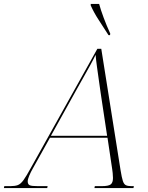

<svg xmlns="http://www.w3.org/2000/svg" viewBox="-82 -964 761 984"><path d="M-62 0 -60 -10H-29Q-5 -10 9.5 -15.5Q24 -21 38.5 -41Q53 -61 77 -105L417 -714H437L536 -91Q542 -54 547.5 -37Q553 -20 563 -15Q573 -10 591 -10H604L602 0H402L404 -10H439Q474 -10 485.5 -19Q497 -28 497 -52Q497 -63 495.5 -77.5Q494 -92 493 -97L469 -258H174L87 -102Q76 -83 68 -64Q60 -45 60 -35Q60 -19 70.5 -14.5Q81 -10 112 -10H162L160 0ZM310 -504 179 -268H467L435 -480Q431 -509 425.5 -547Q420 -585 415 -621.5Q410 -658 408 -683Q396 -658 383 -634.5Q370 -611 353 -580.5Q336 -550 310 -504ZM474 -784Q448 -825 424 -861.5Q400 -898 383 -936V-944H426Q434 -914 449.5 -872.5Q465 -831 483 -792L482 -784Z"/></svg>

Font: Noto Serif Display ExtraLight
Style: Italic
Weight: 200
Italic angle: -12°
Designer: Monotype Design Team
Foundry: Monotype Imaging Inc.
Version: Version 2.009